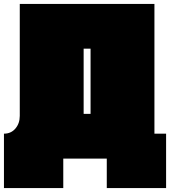

<svg xmlns="http://www.w3.org/2000/svg" viewBox="-20 -757 860 971"><path d="M761 -737V-81H820V194H520V45H300V194H0V-81Q36 -81 58 -107Q80 -133 80 -171V-737ZM403 -181H438V-511H403Z"/></svg>

Font: ChangwonDangamAsac Bold
Style: Regular
Weight: 700
Designer: Choi Chi-young, Lee Youngbeen, Kim Jungjin, Yoon Jihee, Han Dohee
Foundry: YoonDesign Inc.
Version: Version 1.010;Build 20210623